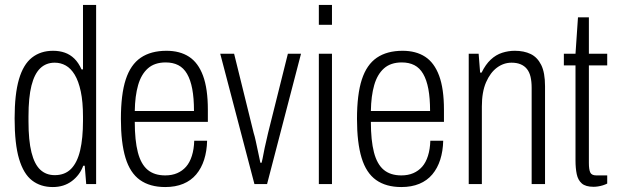

<svg xmlns="http://www.w3.org/2000/svg" viewBox="-20 -743 2489 775"><path d="M193 12Q144 12 109.5 -14.5Q75 -41 57 -101.5Q39 -162 39 -265Q39 -363 56.5 -423Q74 -483 109 -510.5Q144 -538 194 -538Q220 -538 241.5 -530.5Q263 -523 280 -506.5Q297 -490 309 -463H315V-723H368V0H328L322 -74H316Q302 -36 270 -12Q238 12 193 12ZM201 -36Q242 -36 267 -61.5Q292 -87 303.5 -136Q315 -185 315 -255V-272Q315 -332 306 -374Q297 -416 281.5 -441.5Q266 -467 245.5 -478.5Q225 -490 201 -490Q166 -490 142.5 -467.5Q119 -445 107 -397.5Q95 -350 95 -273V-253Q95 -176 107 -128Q119 -80 142.5 -58Q166 -36 201 -36Z M647 12Q585 12 545 -16.5Q505 -45 486.5 -106Q468 -167 468 -263Q468 -362 487.5 -422Q507 -482 548 -510Q589 -538 652 -538Q706 -538 743 -514Q780 -490 799.5 -437.5Q819 -385 819 -300V-251H524Q524 -176 536.5 -128Q549 -80 576 -57.5Q603 -35 647 -35Q674 -35 695 -44Q716 -53 731 -70Q746 -87 754.5 -114Q763 -141 764 -175H816Q815 -133 804 -98.5Q793 -64 772 -39Q751 -14 719.5 -1Q688 12 647 12ZM524 -295H763Q763 -347 756 -384Q749 -421 735 -445Q721 -469 699.5 -480Q678 -491 649 -491Q604 -491 577 -467Q550 -443 537.5 -399.5Q525 -356 524 -295Z M1007 0 869 -526H925L1004 -206Q1008 -194 1012.5 -173Q1017 -152 1022 -128.5Q1027 -105 1031 -86H1036Q1040 -102 1044 -124Q1048 -146 1053.5 -168.5Q1059 -191 1062 -206L1142 -526H1195L1058 0Z M1267 -643V-723H1320V-643ZM1267 0V-526H1320V0Z M1600 12Q1538 12 1498 -16.5Q1458 -45 1439.5 -106Q1421 -167 1421 -263Q1421 -362 1440.5 -422Q1460 -482 1501 -510Q1542 -538 1605 -538Q1659 -538 1696 -514Q1733 -490 1752.5 -437.5Q1772 -385 1772 -300V-251H1477Q1477 -176 1489.5 -128Q1502 -80 1529 -57.5Q1556 -35 1600 -35Q1627 -35 1648 -44Q1669 -53 1684 -70Q1699 -87 1707.5 -114Q1716 -141 1717 -175H1769Q1768 -133 1757 -98.5Q1746 -64 1725 -39Q1704 -14 1672.5 -1Q1641 12 1600 12ZM1477 -295H1716Q1716 -347 1709 -384Q1702 -421 1688 -445Q1674 -469 1652.5 -480Q1631 -491 1602 -491Q1557 -491 1530 -467Q1503 -443 1490.5 -399.5Q1478 -356 1477 -295Z M1872 0V-526H1912L1918 -450H1924Q1940 -483 1961 -502.5Q1982 -522 2007 -530Q2032 -538 2058 -538Q2095 -538 2122 -525Q2149 -512 2164.5 -481Q2180 -450 2180 -395V0H2126V-388Q2126 -414 2121.5 -433Q2117 -452 2107 -464.5Q2097 -477 2081.5 -483.5Q2066 -490 2045 -490Q2013 -490 1986 -470Q1959 -450 1942 -411Q1925 -372 1925 -313V0Z M2376 11Q2344 11 2328.5 -2.5Q2313 -16 2308 -40Q2303 -64 2303 -95V-479H2256V-526H2303L2313 -673H2357V-526H2431V-479H2357V-85Q2357 -59 2362.5 -47Q2368 -35 2387 -35H2431V-2Q2423 2 2413.5 5Q2404 8 2394 9.5Q2384 11 2376 11Z"/></svg>

Font: Archivo Condensed ExtraLight
Style: Regular
Weight: 250
Width: 3
Designer: Hector Gatti
Foundry: Omnibus-Type
Version: Version 2.001